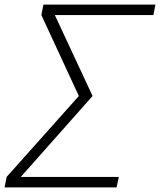

<svg xmlns="http://www.w3.org/2000/svg" viewBox="-26 -820 700 840"><path d="M-6 0 3 -46 319 -400 155 -754 164 -800H654L645 -754H214L379 -400L65 -46H494L484 0Z"/></svg>

Font: Victor Mono Thin
Style: Italic
Weight: 100
Italic angle: -12°
Monospace: yes
Designer: Rune Bjørnerås
Version: Version 1.561;gftools[0.9.30]